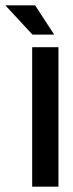

<svg xmlns="http://www.w3.org/2000/svg" viewBox="-87 -696 272 716"><path d="M131 0H33V-520H131ZM34 -567 -67 -676H44L115 -567Z"/></svg>

Font: Non Bureau
Style: Regular
Weight: 400
Designer: Jona Saucedo
Foundry: Non Foundry
Version: Version 1.000; ttfautohint (v1.8.4)